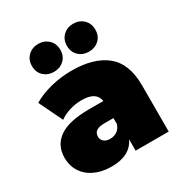

<svg xmlns="http://www.w3.org/2000/svg" viewBox="-181 -910 1001 1055"><g transform="rotate(-30 319.5 -383.0)"><path d="M365 -216H309Q273 -216 256.5 -204.5Q240 -193 240 -170Q240 -151 254 -138.5Q268 -126 294 -126Q317 -126 336.5 -138.5Q356 -151 365 -178ZM226 10Q176 10 138 -3.5Q100 -17 74.5 -40Q49 -63 36 -94Q23 -125 23 -160Q23 -240 84 -282.5Q145 -325 273 -325H364Q359 -357 334 -373Q309 -389 261 -389Q224 -389 186 -377.5Q148 -366 121 -346L49 -495Q73 -510 102.5 -521.5Q132 -533 164 -541Q196 -549 229.5 -553Q263 -557 295 -557Q436 -557 513.5 -494Q591 -431 591 -294V0H381V-72Q342 10 226 10ZM432 -599Q394 -599 368 -623Q342 -647 342 -687Q342 -727 368 -751.5Q394 -776 432 -776Q470 -776 496 -751.5Q522 -727 522 -687Q522 -647 496 -623Q470 -599 432 -599ZM210 -599Q172 -599 146 -623Q120 -647 120 -687Q120 -727 146 -751.5Q172 -776 210 -776Q248 -776 274 -751.5Q300 -727 300 -687Q300 -647 274 -623Q248 -599 210 -599Z"/></g></svg>

Font: Montserrat-Alt1 Black
Style: Regular
Weight: 900
Designer: Differentunic
Foundry: Differentunic
Version: Version 7.222